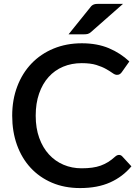

<svg xmlns="http://www.w3.org/2000/svg" viewBox="-20 -948 704 976"><path d="M585 -160.5Q594.5 -160.5 601.5 -153L648 -102.5Q604 -49.5 540 -20.8Q476 8 387 8Q308 8 244.2 -19.2Q180.5 -46.5 135.5 -95.2Q90.5 -144 66.2 -211.5Q42 -279 42 -360Q42 -441 67.8 -508.8Q93.5 -576.5 140.2 -625.2Q187 -674 252.2 -701Q317.5 -728 396 -728Q474 -728 533.8 -702.8Q593.5 -677.5 637.5 -635.5L599 -581Q595 -575.5 589.5 -571.5Q584 -567.5 574.5 -567.5Q564.5 -567.5 551.8 -576.8Q539 -586 519.2 -597.2Q499.5 -608.5 469.8 -617.8Q440 -627 395.5 -627Q344 -627 301 -609Q258 -591 227 -556.5Q196 -522 178.8 -472.5Q161.5 -423 161.5 -360Q161.5 -296.5 179.5 -246.8Q197.5 -197 229 -162.8Q260.5 -128.5 303 -110.5Q345.5 -92.5 394.5 -92.5Q424.5 -92.5 448.2 -95.8Q472 -99 492 -106.2Q512 -113.5 529.8 -124.5Q547.5 -135.5 565 -151.5Q575 -160.5 585 -160.5ZM605.5 -928.5 443 -785.5Q434 -777.5 426 -775.5Q418 -773.5 406 -773.5H328.5L438.5 -910Q443 -916.5 447.5 -920Q452 -923.5 457.5 -925.5Q463 -927.5 469.8 -928Q476.5 -928.5 485.5 -928.5Z"/></svg>

Font: Lato SemiBold
Style: Regular
Weight: 600
Designer: Lukasz Dziedzic with Adam Twardoch and Botio Nikoltchev
Foundry: tyPoland Lukasz Dziedzic
Version: Version 2.015; 2015-08-06; http://www.latofonts.com/